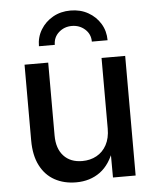

<svg xmlns="http://www.w3.org/2000/svg" viewBox="-54 -812 703 865"><g transform="rotate(-5 297.5 -379.5)"><path d="M255.9 7.3Q200.7 7.3 158.7 -15.9Q116.7 -39.1 93.3 -85Q69.8 -130.9 69.8 -198.2V-541H176.8V-211.4Q176.8 -152.3 207.3 -119.1Q237.8 -85.9 291.5 -85.9Q327.6 -85.9 356.2 -101.6Q384.8 -117.2 401.4 -147.7Q418 -178.2 418 -221.7V-541H524.9V0H422.4L421.9 -132.8H434.6Q410.2 -59.6 364.5 -26.1Q318.8 7.3 255.9 7.3ZM296.9 -766.1Q341.8 -766.1 376.7 -746.3Q411.6 -726.6 431.9 -693.1Q452.1 -659.7 452.1 -618.2H380.9Q380.9 -652.3 356.2 -674.3Q331.5 -696.3 296.9 -696.3Q262.7 -696.3 238 -674.3Q213.4 -652.3 213.4 -618.2H141.6Q141.6 -659.7 162.1 -693.1Q182.6 -726.6 217.5 -746.3Q252.4 -766.1 296.9 -766.1Z"/></g></svg>

Font: Inter 17pt Medium
Style: Regular
Weight: 500
Version: Version 4.001;git-66647c0bb